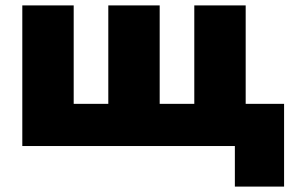

<svg xmlns="http://www.w3.org/2000/svg" viewBox="-20 -540 1081 710"><path d="M848.5 150V0H808.5V-156H1030.5V150ZM62.5 0V-520H252.5V-156H380.5V-520H570.5V-156H698.5V-520H888.5V0Z"/></svg>

Font: Geologica Cursive Black
Style: Regular
Weight: 900
Designer: Sindre Bremnes, Frode Helland
Foundry: Monokrom Skriftforlag AS
Version: Version 1.010;gftools[0.9.28]